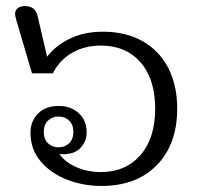

<svg xmlns="http://www.w3.org/2000/svg" viewBox="-20 -604 659 636"><path d="M81 -164Q81 -203 106 -228Q131 -253 175 -253Q215 -253 241 -229Q267 -205 267 -166Q267 -139 251 -119Q235 -99 209 -95Q197 -93 189 -93L177 -94Q195 -67 232.5 -50.5Q270 -34 314 -34Q396 -34 445 -90Q494 -146 494 -244Q494 -342 445.5 -397.5Q397 -453 314 -453Q261 -453 219.5 -429.5Q178 -406 155 -361H86L33 -541Q30 -552 30 -559Q30 -570 39 -577Q48 -584 62 -584Q98 -584 105 -549L136 -416Q165 -454 212.5 -476.5Q260 -499 321 -499Q397 -499 452.5 -467.5Q508 -436 537.5 -378.5Q567 -321 567 -244Q567 -126 499.5 -57Q432 12 316 12Q257 12 203 -8.5Q149 -29 115 -69Q81 -109 81 -164ZM223 -167Q223 -191 209 -204.5Q195 -218 174 -218Q153 -218 139 -204.5Q125 -191 125 -167Q125 -143 139 -129.5Q153 -116 174 -116Q195 -116 209 -129.5Q223 -143 223 -167Z"/></svg>

Font: Maitree
Style: Regular
Weight: 400
Designer: CadsonDemak Team
Foundry: CadsonDemak
Version: Version 1.001